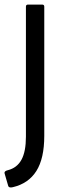

<svg xmlns="http://www.w3.org/2000/svg" viewBox="-25 -675 293 837"><path d="M31 141Q14 145 11 136L-5 81Q-8 71 9 67Q49 57 68.5 21.5Q88 -14 88 -79V-646Q88 -655 97 -655H159Q168 -655 168 -646V-83Q168 16 133.5 70.5Q99 125 31 141Z"/></svg>

Font: Sofia Sans Semi Condensed
Style: Regular
Weight: 400
Designer: Botio Nikoltchev, Ani Petrova
Foundry: lettersoup
Version: Version 4.100; ttfautohint (v1.8.4.7-5d5b)